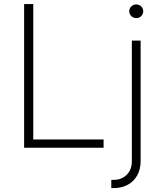

<svg xmlns="http://www.w3.org/2000/svg" viewBox="-20 -748 819 972"><path d="M102.1 0V-727.5H148.4V-42H504.4V0ZM647.5 -542.5H691.9V66.9Q691.9 109.4 674.6 140.1Q657.2 170.9 626.5 187.5Q595.7 204.1 556.2 204.1H543.5V162.6H555.2Q594.7 162.6 621.1 137.2Q647.5 111.8 647.5 66.4ZM669.9 -656.2Q655.3 -656.2 644.8 -666.5Q634.3 -676.8 634.3 -690.9Q634.3 -705.6 644.8 -715.6Q655.3 -725.6 669.4 -725.6Q684.6 -725.6 694.8 -715.6Q705.1 -705.6 705.1 -690.9Q705.1 -676.8 694.8 -666.5Q684.6 -656.2 669.9 -656.2Z"/></svg>

Font: Inter 16pt ExtraLight
Style: Regular
Weight: 250
Version: Version 4.001;git-66647c0bb